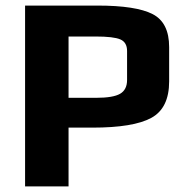

<svg xmlns="http://www.w3.org/2000/svg" viewBox="-20 -669 667 689"><path d="M587 -500C587 -558.7 567.2 -598.2 527.5 -618.5C487.8 -638.8 422 -649 330 -649H70V0H226V-211H312C410 -211 480.3 -222.7 523 -246C565.7 -269.3 587 -313 587 -377ZM436 -382C436 -358.7 427.7 -342.2 411 -332.5C394.3 -322.8 365.7 -318 325 -318H226V-538H323C366.3 -538 396 -534.5 412 -527.5C428 -520.5 436 -506.7 436 -486Z"/></svg>

Font: Play
Style: Bold
Weight: 700
Designer: Jonas Hecksher
Foundry: Jonas Hecksher, Playtypeª, e-types AS
Version: Version 1.002